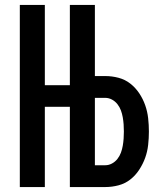

<svg xmlns="http://www.w3.org/2000/svg" viewBox="-20 -755 665 775"><path d="M262 0V-735H363V-448H405Q432 -448 458.5 -441Q485 -434 506 -417.5Q527 -401 542 -378.5Q557 -356 566 -330.5Q575 -305 578 -278Q581 -251 581 -224Q581 -197 578 -170Q575 -143 566 -118Q557 -93 542 -70Q527 -47 506 -30.5Q485 -14 458.5 -7Q432 0 405 0ZM405 -88Q419 -88 432 -95Q445 -102 454 -113.5Q463 -125 468 -138.5Q473 -152 475.5 -166.5Q478 -181 479 -195.5Q480 -210 480 -224Q480 -239 479 -253Q478 -267 475.5 -281.5Q473 -296 468 -309.5Q463 -323 454 -334.5Q445 -346 432 -353Q419 -360 405 -360H363V-88ZM60 0V-735H161V-411H313V-324H161V0Z"/></svg>

Font: Iosevka Custom Semibold
Style: Regular
Weight: 600
Designer: Belleve Invis
Foundry: Belleve Invis
Version: Version 27.0.2; ttfautohint (v1.8.4)